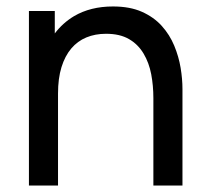

<svg xmlns="http://www.w3.org/2000/svg" viewBox="-20 -574 644 594"><path d="M454.5 0V-270.5Q454.5 -309 447.8 -344.5Q441 -380 424.2 -408.2Q407.5 -436.5 379.2 -453Q351 -469.5 308 -469.5Q274.5 -469.5 247.2 -458.2Q220 -447 200.5 -424Q181 -401 170.2 -366.2Q159.5 -331.5 159.5 -284.5V0H69.5V-540H149.5V-470.5Q174 -503 209 -524Q260 -554 329.5 -554Q382 -554 419 -537.5Q456 -521 480.5 -493.8Q505 -466.5 519 -432.8Q533 -399 538.8 -364.2Q544.5 -329.5 544.5 -298.5V0Z"/></svg>

Font: Cns Manrope Med
Style: Regular
Weight: 500
Designer: Mikhail Sharanda
Foundry: Mikhail Sharanda
Version: Version 4.504